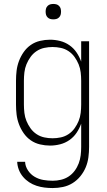

<svg xmlns="http://www.w3.org/2000/svg" viewBox="-20 -729 540 972"><path d="M247 223Q226 223 205.5 220.5Q185 218 165 211.5Q145 205 127.5 193.5Q110 182 96.5 166Q83 150 75.5 130.5Q68 111 67 90H107Q108 113 121.5 133.5Q135 154 155.5 166Q176 178 199.5 182Q223 186 247 186Q268 186 289 181Q310 176 327.5 164.5Q345 153 358 135.5Q371 118 378.5 98Q386 78 388.5 57Q391 36 391 15V-103Q382 -78 367.5 -56.5Q353 -35 331.5 -20Q310 -5 284.5 1.5Q259 8 233 8Q208 8 182.5 2Q157 -4 136 -18.5Q115 -33 100 -54.5Q85 -76 76 -100Q67 -124 64 -149Q61 -174 61 -200V-320Q61 -346 64 -371Q67 -396 76 -420Q85 -444 100 -465.5Q115 -487 136 -501.5Q157 -516 182.5 -522Q208 -528 233 -528Q259 -528 284.5 -521.5Q310 -515 331.5 -500Q353 -485 367.5 -463.5Q382 -442 391 -417V-520H431V15Q431 41 427.5 67.5Q424 94 414 118Q404 142 387 163Q370 184 347.5 198Q325 212 299 217.5Q273 223 247 223ZM246 -29Q267 -29 288 -33.5Q309 -38 327 -50Q345 -62 357.5 -79.5Q370 -97 378 -116.5Q386 -136 388.5 -157.5Q391 -179 391 -200V-320Q391 -341 388.5 -362.5Q386 -384 378 -403.5Q370 -423 357.5 -440.5Q345 -458 327 -470Q309 -482 288 -486.5Q267 -491 246 -491Q225 -491 204 -486.5Q183 -482 165 -470Q147 -458 134.5 -440.5Q122 -423 114 -403.5Q106 -384 103.5 -362.5Q101 -341 101 -320V-200Q101 -179 103.5 -157.5Q106 -136 114 -116.5Q122 -97 134.5 -79.5Q147 -62 165 -50Q183 -38 204 -33.5Q225 -29 246 -29ZM250 -631Q242 -631 234.5 -633Q227 -635 221 -641Q215 -647 213 -654.5Q211 -662 211 -670Q211 -678 213 -685.5Q215 -693 221 -699Q227 -705 234.5 -707Q242 -709 250 -709Q258 -709 265.5 -707Q273 -705 279 -699Q285 -693 287 -685.5Q289 -678 289 -670Q289 -662 287 -654.5Q285 -647 279 -641Q273 -635 265.5 -633Q258 -631 250 -631Z"/></svg>

Font: Iosevka Extralight
Style: Regular
Weight: 200
Monospace: yes
Designer: Belleve Invis
Foundry: Belleve Invis
Version: Version 32.0.1; ttfautohint (v1.8.4)